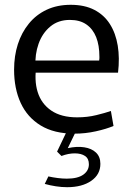

<svg xmlns="http://www.w3.org/2000/svg" viewBox="-20 -551 560 807"><path d="M292.7 10.8Q207.6 10.8 151.2 -23.5Q94.8 -57.8 67 -118.3Q39.2 -178.8 39.2 -258.1Q39.2 -316 55 -365.2Q70.8 -414.4 101.4 -451.8Q131.9 -489.3 176.1 -510Q220.3 -530.8 277.2 -530.8Q335.6 -530.8 376.6 -509.5Q417.7 -488.2 442 -449.7Q466.4 -411.2 474.9 -359.1Q483.4 -307.1 476.1 -245.5H88.8L133.9 -279.1Q122.8 -213.9 138.3 -164.3Q153.8 -114.6 195.6 -86.2Q237.4 -57.8 304.2 -57.8Q347.2 -57.8 384.8 -67.1Q422.4 -76.3 446.1 -84.5L457.1 -21.6Q427.2 -8.9 383 0.9Q338.7 10.8 292.7 10.8ZM89.8 -296.6H396.8Q397.8 -301.8 397.8 -306.1Q397.8 -310.4 397.8 -312.8Q397.8 -360.4 384.2 -394.8Q370.5 -429.2 343.1 -448.2Q315.8 -467.3 273.7 -467.3Q224.7 -467.3 191.3 -439.4Q157.9 -411.6 142.1 -366.9Q126.3 -322.2 129.2 -271.9ZM262.2 235.8Q239.1 235.8 215 232.1Q190.9 228.4 168.1 222L183.3 190.5Q202.5 194.7 222.6 197.3Q242.6 199.9 260.9 199.9Q306.4 199.9 330 183.2Q353.6 166.4 353.6 139.4Q353.6 115.5 337.4 104.6Q321.2 93.7 294.6 93.6Q268 93.5 238.3 104.6L219.9 86.2L261.1 0H299.7L264.9 71.7Q303.1 63.3 334.1 68.1Q365.1 72.8 383.5 90.3Q401.9 107.8 401.9 137.7Q401.9 182.6 363.3 209.2Q324.7 235.8 262.2 235.8Z"/></svg>

Font: Murecho Thin
Style: Regular
Weight: 100
Designer: Neil Summerour
Foundry: Positype
Version: Version 1.010